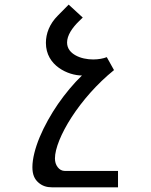

<svg xmlns="http://www.w3.org/2000/svg" viewBox="-20 -591 642 819"><path d="M201.2 208H483.4V138.2H257.3C243.7 138.2 233.4 131.8 226.1 122.1C217.8 111.3 214.4 99.1 214.4 84.5C214.4 43.5 240.7 -22 285.6 -91.3C330.6 -160.6 393.6 -233.4 466.3 -292L435.5 -347.2C420.4 -341.3 399.9 -337.4 377.4 -337.4C351.6 -337.4 323.7 -342.8 302.2 -355C282.2 -366.2 266.1 -383.3 266.1 -409.7C266.1 -439.9 287.6 -472.2 317.9 -501.5L333 -516.1L272.9 -571.3L226.6 -524.4C190.9 -488.8 175.8 -447.3 175.8 -408.2C175.8 -358.9 199.7 -324.2 231 -301.8C262.2 -279.3 300.3 -269 329.6 -269C295.4 -236.3 258.3 -191.9 227.5 -147.5C197.8 -104.5 168.9 -53.2 149.4 -6.3C129.9 40.5 118.2 86.4 118.2 122.1C118.2 153.8 127.4 172.9 143.1 187C159.7 202.1 179.2 208 201.2 208Z"/></svg>

Font: Hack
Style: Regular
Weight: 400
Monospace: yes
Designer: Christopher Simpkins
Foundry: Christopher Simpkins
Version: Version 2.010